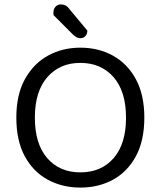

<svg xmlns="http://www.w3.org/2000/svg" viewBox="-20 -837 729 870"><path d="M634 -304Q634 -200 596 -129.5Q558 -59 492.5 -23Q427 13 344 13Q262 13 196 -23Q130 -59 92 -129.5Q54 -200 54 -304Q54 -408 93 -478.5Q132 -549 197.5 -585Q263 -621 344 -621Q426 -621 491.5 -585Q557 -549 595.5 -478.5Q634 -408 634 -304ZM551 -304Q551 -423 494.5 -487.5Q438 -552 344 -552Q251 -552 194.5 -487.5Q138 -423 138 -304Q138 -185 194 -120.5Q250 -56 344 -56Q439 -56 495 -120.5Q551 -185 551 -304ZM311 -680 223 -768Q222 -772 222 -775Q222 -778 222 -780Q222 -796 231.5 -806.5Q241 -817 256 -817Q279 -817 292 -799L376 -698Q375 -682 366.5 -673Q358 -664 344 -664Q334 -664 326.5 -668.5Q319 -673 311 -680Z"/></svg>

Font: Baloo Bhaina 2
Style: Regular
Weight: 400
Designer: Yesha Goshar, Manish Minz, Shuchita Grover and Ek Type
Foundry: Ek Type
Version: Version 1.700